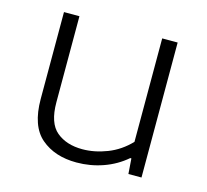

<svg xmlns="http://www.w3.org/2000/svg" viewBox="-85 -639 802 744"><g transform="rotate(15 316.0 -267.0)"><path d="M281 9Q193.5 9 138.8 -37.8Q84 -84.5 84 -193.5V-541.5H146V-196.5Q146 -113 185.8 -79.8Q225.5 -46.5 290 -46.5Q338.5 -46.5 388.8 -66Q439 -85.5 478 -126.5V-541.5H540V0H487.5L483 -61.5H478.5Q438.5 -27 387.5 -9Q336.5 9 281 9Z"/></g></svg>

Font: Encode Sans Exp Lt
Style: Regular
Weight: 300
Width: 7
Designer: Multiple Designers
Foundry: Impallari Type
Version: Version 3.002; ttfautohint (v1.8.3) -l 8 -r 50 -G 200 -x 14 